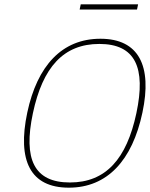

<svg xmlns="http://www.w3.org/2000/svg" viewBox="-20 -858 693 887"><path d="M298 9C120 9 59 -116 106 -338C152 -554 266 -679 444 -679C621 -679 684 -554 638 -338C591 -116 475 9 298 9ZM132 -335C87 -123 137 -15 303 -15C469 -15 565 -124 610 -335C655 -546 605 -655 439 -655C273 -655 177 -547 132 -335ZM348 -814H613L618 -838H353Z"/></svg>

Font: LT Wave Mono Thin
Style: Italic
Weight: 100
Designer: Daniel Lyons
Version: Version 2.5 (Glyphs App)